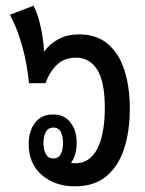

<svg xmlns="http://www.w3.org/2000/svg" viewBox="-20 -645 512 676"><path d="M244 11Q173 11 127 -29Q81 -69 81 -138Q81 -184 103.5 -213Q126 -242 167 -242Q206 -242 228 -214Q250 -186 250 -142Q250 -99 230 -72Q237 -70 244 -70Q297 -70 323 -122Q349 -174 349 -265Q349 -358 322 -400Q295 -442 248 -442Q206 -442 180 -416.5Q154 -391 140 -352H82Q76 -418 58.5 -481.5Q41 -545 15 -593L98 -625Q113 -597 123 -551.5Q133 -506 135 -465H137Q156 -492 187.5 -508Q219 -524 257 -524Q320 -524 359.5 -490.5Q399 -457 418 -398Q437 -339 437 -262Q437 -183 417 -121.5Q397 -60 354.5 -24.5Q312 11 244 11ZM168 -87Q186 -87 194 -102.5Q202 -118 202 -142Q202 -165 194 -180.5Q186 -196 168 -196Q150 -196 141.5 -180.5Q133 -165 133 -142Q133 -118 141.5 -102.5Q150 -87 168 -87Z"/></svg>

Font: Noto Sans Thai Looped ExtraCondensed Medium
Style: Regular
Weight: 500
Width: 2
Designer: Sasikarn Vongin, Ben Mitchell
Foundry: The Fontpad Ltd
Version: Version 1.001; ttfautohint (v1.8.4.7-5d5b)